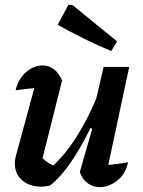

<svg xmlns="http://www.w3.org/2000/svg" viewBox="-20 -762 586 789"><path d="M308 -55 359 -233 352 -236Q311 -152 267.5 -90Q224 -28 184 1Q165 5 150 5Q101 5 71 -21Q41 -47 41 -90Q41 -107 46 -124L121 -400Q80 -396 44 -391Q55 -438 87 -465.5Q119 -493 155 -493Q181 -493 202 -477Q223 -461 235 -431L155 -112Q176 -92 199 -82Q247 -126 291 -194Q335 -262 375 -355L406 -487H511L425 -84Q464 -88 506 -95Q496 -47 462 -20Q428 7 390 7Q363 7 341 -8.5Q319 -24 308 -55ZM437 -552Q380 -576 325.5 -603Q271 -630 217 -660L261 -742H277L461 -592Z"/></svg>

Font: Piazzolla SemiBold
Style: Italic
Weight: 600
Italic angle: -11.3°
Designer: Juan Pablo del Peral
Foundry: Huerta Tipografica
Version: Version 1.330